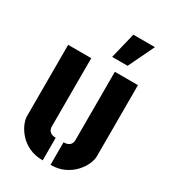

<svg xmlns="http://www.w3.org/2000/svg" viewBox="-191 -877 869 979"><g transform="rotate(30 243.5 -388.0)"><path d="M263 -629 300 -781H427L354 -629ZM266 5V-128Q284 -128 294.5 -134Q305 -140 309 -149Q313 -158 313 -167V-570H449V-151Q449 -131 437.5 -104.5Q426 -78 403 -53Q380 -28 345.5 -11.5Q311 5 266 5ZM220 5Q175 5 140.5 -11Q106 -27 83.5 -52Q61 -77 49.5 -103.5Q38 -130 38 -151V-570H174V-167Q174 -158 178 -149Q182 -140 192 -134Q202 -128 220 -128Z"/></g></svg>

Font: Stick No Bills ExtraBold
Style: Regular
Weight: 800
Version: Version 2.000